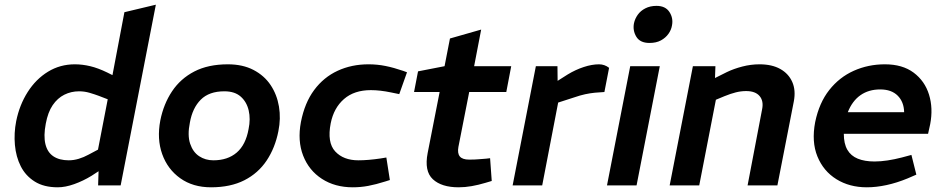

<svg xmlns="http://www.w3.org/2000/svg" viewBox="-20 -790 4016 818"><path d="M226 8Q167 8 128 -16.5Q89 -41 68.5 -81.5Q48 -122 43.5 -172.5Q39 -223 49 -274Q63 -343 98 -398Q133 -453 184.5 -484.5Q236 -516 299 -516Q331 -516 364.5 -508Q398 -500 437 -481L489 -455L451 -427L510 -738L644 -770L494 0H398L401 -93L390 -114L439 -367L400 -382Q384 -388 362 -394.5Q340 -401 317 -401Q283 -401 254 -386.5Q225 -372 204.5 -342Q184 -312 175 -263Q165 -211 173.5 -176Q182 -141 207.5 -124Q233 -107 273 -107Q294 -107 315.5 -113.5Q337 -120 357 -131L404 -156L413 -69L370 -41Q334 -19 296 -5.5Q258 8 226 8Z M879 8Q802 8 748 -30.5Q694 -69 671 -133.5Q648 -198 663 -277Q677 -347 713 -401Q749 -455 808 -485.5Q867 -516 951 -516Q1014 -516 1060 -492Q1106 -468 1133 -427.5Q1160 -387 1168.5 -336Q1177 -285 1166 -231Q1152 -160 1116 -106Q1080 -52 1021 -22Q962 8 879 8ZM889 -107Q950 -107 988.5 -140Q1027 -173 1039 -240Q1048 -283 1039.5 -319.5Q1031 -356 1005.5 -378.5Q980 -401 936 -401Q871 -401 835.5 -365.5Q800 -330 789 -268Q778 -214 790 -178Q802 -142 828.5 -124.5Q855 -107 889 -107Z M1483 8Q1407 8 1351.5 -28Q1296 -64 1271.5 -127Q1247 -190 1262 -270Q1278 -352 1318.5 -406.5Q1359 -461 1418.5 -488.5Q1478 -516 1550 -516Q1587 -516 1622 -509Q1657 -502 1698 -488L1714 -482L1681 -389L1647 -396Q1623 -401 1601.5 -403.5Q1580 -406 1560 -406Q1489 -406 1445.5 -368Q1402 -330 1389 -265Q1373 -183 1408 -145Q1443 -107 1507 -107Q1548 -107 1602 -115L1626 -119L1641 -23L1622 -17Q1581 -4 1548.5 2Q1516 8 1483 8Z M1934 8Q1861 8 1824 -26.5Q1787 -61 1802 -138L1853 -398H1744L1761 -486L1874 -508L1897 -626L2030 -664L2000 -508H2158L2137 -398H1979L1933 -164Q1928 -137 1939 -123.5Q1950 -110 1979 -110Q2003 -110 2019 -111.5Q2035 -113 2051 -114L2068 -116L2075 -19L2048 -11Q2018 -2 1989.5 3Q1961 8 1934 8Z M2164 0 2263 -508H2355L2356 -419L2328 -428L2399 -473Q2432 -493 2467 -504.5Q2502 -516 2532 -516Q2556 -516 2575 -501L2555 -398Q2534 -397 2514 -395Q2494 -393 2473 -388.5Q2452 -384 2426 -375L2358 -353L2290 0Z M2566 0 2665 -508H2791L2692 0ZM2747 -607Q2707 -607 2691 -633.5Q2675 -660 2681 -691Q2685 -710 2697 -727Q2709 -744 2729.5 -754.5Q2750 -765 2777 -765Q2815 -765 2832 -739Q2849 -713 2843 -682Q2840 -663 2828 -646Q2816 -629 2796 -618Q2776 -607 2747 -607Z M2833 0 2932 -508H3028L3025 -425L2999 -444L3077 -483Q3106 -497 3142.5 -506.5Q3179 -516 3216 -516Q3269 -516 3304.5 -496Q3340 -476 3355.5 -440.5Q3371 -405 3362 -358L3292 0H3165L3227 -325Q3234 -360 3216 -381Q3198 -402 3159 -402Q3137 -402 3115 -396.5Q3093 -391 3066 -380L3030 -365L2959 0Z M3673 8Q3599 8 3543.5 -26.5Q3488 -61 3462.5 -123.5Q3437 -186 3453 -270Q3470 -352 3513 -406.5Q3556 -461 3617.5 -488.5Q3679 -516 3750 -516Q3825 -516 3872.5 -480.5Q3920 -445 3938 -387Q3956 -329 3943 -261L3934 -220H3575Q3575 -178 3590 -152Q3605 -126 3634.5 -114Q3664 -102 3706 -102Q3732 -102 3761.5 -106.5Q3791 -111 3822 -119L3863 -130L3884 -46L3847 -30Q3801 -11 3757 -1.5Q3713 8 3673 8ZM3592 -312H3832Q3831 -356 3804.5 -382.5Q3778 -409 3730 -409Q3681 -409 3646 -384.5Q3611 -360 3592 -312Z"/></svg>

Font: REM Medium
Style: Italic
Weight: 500
Italic angle: -11°
Designer: Octavio Pardo
Foundry: Ashler Design
Version: Version 1.005;gftools[0.9.28]